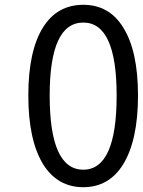

<svg xmlns="http://www.w3.org/2000/svg" viewBox="-20 -767 595 800"><path d="M160 -82Q98 -183 98 -369Q98 -556 160 -654Q219 -747 327 -747Q435 -747 493 -653Q555 -555 555 -369Q555 -183 493 -82Q434 13 327 13Q220 13 160 -82ZM466 -369Q466 -673 327 -673Q187 -673 187 -369Q187 -60 327 -60Q466 -60 466 -369Z"/></svg>

Font: Source Han Sans Regular
Style: Regular
Weight: 400
Designer: Ryoko NISHIZUKA  (kana & ideographs); Paul D. Hunt (Latin, Greek & Cyrillic); Wenlong ZHANG  (bopomofo); Sandoll Communi
Foundry: Adobe Systems Incorporated
Version: Version 1.00 January 18, 2024, initial release